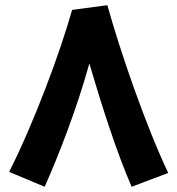

<svg xmlns="http://www.w3.org/2000/svg" viewBox="-20 -698 679 735"><path d="M151 17C204 -102 274 -281 322 -455C369 -295 427 -113 484 17L624 -36C538 -216 439 -505 391 -678H390L256 -660C211 -500 112 -232 15 -40Z"/></svg>

Font: Noto Sans Arabic UI
Style: Bold
Weight: 700
Designer: Monotype Design Team, Nadine Chahine and Nizar Qandah
Foundry: Monotype Imaging Inc.
Version: Version 2.010